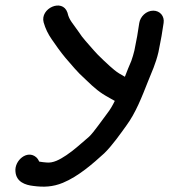

<svg xmlns="http://www.w3.org/2000/svg" viewBox="-20 -683 619 702"><path d="M570.6 -551 578.2 -599C582.1 -623.8 565 -644 540.3 -644C514.2 -644 492.8 -622 489.2 -599L481.6 -551C479.6 -537.8 474.6 -517.7 471.3 -498C468 -484.5 464.9 -474 460 -460C451.4 -440.9 444.8 -423.2 436.6 -402.3C423.6 -409.3 408.3 -418.4 397.8 -427.3C383.1 -438.7 333.7 -485.1 322.5 -499.4C301.7 -524 282.3 -543 267.5 -566.7C247.3 -596.3 232.7 -609.5 227.2 -634.8C227.1 -635.4 226.8 -636.4 226.5 -637.2C208.4 -690 125.5 -652.8 139.6 -601C146.3 -577.6 155.8 -558.7 168.7 -539.9C182.4 -519.8 201.7 -492.4 219.6 -471.1C245.6 -442.2 258.2 -423.5 293.8 -391.6C326 -360.5 343.9 -344.7 380.7 -324.7L399.7 -314.1C391.7 -297.6 383.5 -283.1 371.9 -268.2C353.2 -244.1 323.3 -199.7 305.8 -183.3L265.7 -148.7C252 -136.8 237.6 -125.8 223.2 -115.9C197.7 -98.9 174.3 -86.1 149.6 -88.9C141.5 -89.7 133.1 -90.3 123.5 -92.1C122.2 -95.6 117.4 -103.7 112.7 -107.8C79.5 -136.9 32.2 -96 36.5 -55.9C39.2 -17.7 72.5 -6.5 101.6 -3.2C139 1.8 172.5 0.8 209.9 -14.6C267.3 -38.3 320.9 -85.8 360.7 -122.1C389.3 -149.5 421 -194.7 441.8 -223.6C476.3 -270.2 499.2 -329.8 520.7 -384.2C535 -420.3 549 -448.5 559.5 -493.1C559.6 -493.5 559.7 -494.4 559.8 -495C561.9 -508 568.2 -535.3 570.6 -551Z"/></svg>

Font: Just Breathe
Style: BdObl3
Weight: 400
Foundry: Cannot Into Space Fonts
Version: Version 0.72